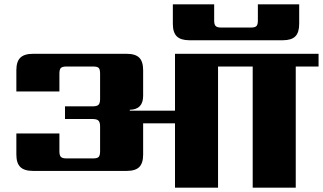

<svg xmlns="http://www.w3.org/2000/svg" viewBox="-20 -872 1500 892"><path d="M1294 -685H860Q820 -685 801.5 -703Q783 -721 783 -761V-852H975V-776Q975 -758 982 -751Q989 -744 1008 -744H1146Q1165 -744 1171.5 -751Q1178 -758 1178 -776V-852H1370V-761Q1370 -721 1352 -703Q1334 -685 1294 -685ZM1460 -622V-563H1354V0H1154V-563H993V0H793V-299H645V-154Q645 -114 627 -96Q609 -78 569 -78H133Q93 -78 74.5 -96Q56 -114 56 -154V-252H256V-169Q256 -150 263 -143Q270 -136 289 -136H412Q432 -136 438.5 -143Q445 -150 445 -169V-285Q445 -304 437.5 -311.5Q430 -319 411 -319H282V-378H411Q430 -378 437.5 -385Q445 -392 445 -412V-530Q445 -550 438.5 -556.5Q432 -563 412 -563H289Q270 -563 263 -556.5Q256 -550 256 -530V-447H56V-546Q56 -586 74.5 -604Q93 -622 133 -622H569Q609 -622 627 -604Q645 -586 645 -546V-427Q645 -363 583 -362V-358H793V-622Z"/></svg>

Font: Sarpanch ExtraBold
Style: Regular
Weight: 800
Designer: Manushi Parikh (Devanagari and Latin), Jyotish Sonowal (Devanagari)
Foundry: Indian Type Foundry
Version: Version 2.004;PS 1.0;hotconv 1.0.78;makeotf.lib2.5.61930; tt